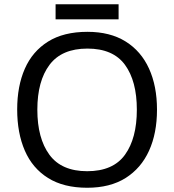

<svg xmlns="http://www.w3.org/2000/svg" viewBox="-20 -875 821 905"><path d="M720 -358Q720 -247 682.5 -164.5Q645 -82 572 -36Q499 10 391 10Q280 10 206.5 -36Q133 -82 97 -165Q61 -248 61 -359Q61 -469 97 -551Q133 -633 206.5 -679Q280 -725 392 -725Q499 -725 572 -679.5Q645 -634 682.5 -551.5Q720 -469 720 -358ZM156 -358Q156 -223 213 -145.5Q270 -68 391 -68Q513 -68 569 -145.5Q625 -223 625 -358Q625 -493 569 -569.5Q513 -646 392 -646Q271 -646 213.5 -569.5Q156 -493 156 -358ZM539 -855V-784H242V-855Z"/></svg>

Font: Noto Sans Old Sogdian
Style: Regular
Weight: 400
Designer: Monotype Design Team
Foundry: Monotype Imaging Inc.
Version: Version 2.002; ttfautohint (v1.8.4.7-5d5b)